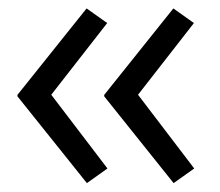

<svg xmlns="http://www.w3.org/2000/svg" viewBox="-20 -486 514 449"><path d="M386 -57.8 223.7 -260.7V-264.1L385.4 -466.3L433.5 -432.1L297 -257L297.7 -271.1L434.2 -92ZM183.2 -57.8 20.8 -260.7V-264.1L182.5 -466.3L230.7 -432.1L94.1 -257L94.8 -271.1L231.3 -92Z"/></svg>

Font: Lexend Medium
Style: Regular
Weight: 500
Designer: Bonnie Shaver-Troup, Thomas Jockin
Foundry: Lexend
Version: Version 1.005